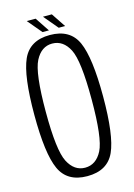

<svg xmlns="http://www.w3.org/2000/svg" viewBox="-118 -833 626 899"><g transform="rotate(-15 195.0 -383.5)"><path d="M191.5 4Q289.5 4 324 -72.5Q358.5 -149 358.5 -337.5Q358.5 -525.5 324 -602.8Q289.5 -680 191.5 -680Q94 -680 59.5 -603.2Q25 -526.5 25 -337.5Q25 -149 59.8 -72.5Q94.5 4 191.5 4ZM191.5 -37Q139 -37 109.8 -93.5Q80.5 -150 80.5 -337.5Q80.5 -525.5 109.8 -582Q139 -638.5 191.5 -638.5Q245 -638.5 274 -582Q303 -525.5 303 -337.5Q303 -150 274 -93.5Q245 -37 191.5 -37ZM241 -702H272L226 -771H183ZM162.5 -702H193.5L147.5 -771H104.5Z"/></g></svg>

Font: Anybody Condensed Light
Style: Regular
Weight: 300
Width: 3
Designer: Tyler Finck
Foundry: Etcetera Type Company
Version: Version 1.113;gftools[0.9.25]